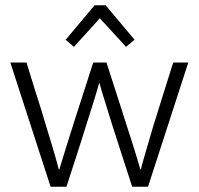

<svg xmlns="http://www.w3.org/2000/svg" viewBox="-20 -705 750 725"><path d="M337 -685H379L488 -555L456 -528L357 -636L259 -528L228 -555ZM382 -469Q414 -371 440 -289Q451 -254 462.5 -218.5Q474 -183 483.5 -153Q493 -123 500 -99.5Q507 -76 510 -65H512Q515 -80 522.5 -105Q530 -130 539 -161.5Q548 -193 558.5 -228Q569 -263 580 -297Q605 -377 634 -469H691L539 0H479Q450 -89 425 -167Q414 -200 403.5 -234Q393 -268 383.5 -298.5Q374 -329 366.5 -353.5Q359 -378 355 -393Q351 -378 343.5 -353.5Q336 -329 326.5 -298.5Q317 -268 306 -234Q295 -200 285 -167Q260 -89 231 0H171L19 -469H80Q109 -374 135 -293Q145 -258 156 -223Q167 -188 176 -157.5Q185 -127 192 -102.5Q199 -78 202 -65H204Q209 -82 220.5 -119Q232 -156 246 -201Q260 -246 275.5 -293.5Q291 -341 303.5 -380Q316 -419 324 -444L332 -469Z"/></svg>

Font: Post Grotesk Light
Style: Light
Weight: 300
Version: Version 1.0